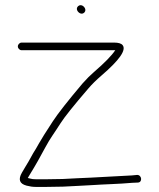

<svg xmlns="http://www.w3.org/2000/svg" viewBox="-20 -784 623 753"><path d="M65 -587H432C417.8 -565.7 389.9 -537.2 348.5 -501.5C334.2 -489.2 319.3 -474.3 304 -457C246.6 -389.1 207.6 -339.5 187 -308C159 -265.2 141.1 -236.6 133 -221.9C125 -207.3 117.3 -194.3 110 -183L92.5 -151.5C82.9 -134.3 74.8 -123.2 66 -107C50.5 -80.3 56.5 -63.3 84 -56C96.7 -52.7 108.3 -51 119 -51H164.5C184.8 -51 205.7 -51.3 227 -52L286 -55C304 -55.7 322.3 -56.7 341 -58C385.3 -61.2 449.3 -62.4 498 -67L520 -68C539.8 -68 536.7 -98 518 -98L497 -96C432.8 -93.1 351.8 -87.5 284 -85L226 -82C204.7 -81.3 184 -81 164 -81H120.5C111.5 -81 104.3 -81.8 99 -83.5C93.7 -85.2 90.3 -86 89 -86C90.3 -88.7 93.5 -94 98.5 -102C118.9 -134.6 139.2 -171.4 158 -206.5C178.1 -243.9 191.3 -259.2 217.4 -300.6C232.4 -324.3 268.7 -369.8 326.5 -437C340.8 -453.7 358 -470.6 378.1 -487.9C448.6 -548.4 476.2 -588.1 460.9 -607C455.5 -613.7 444.2 -617 427 -617H65C57.1 -617 50 -609.9 50 -602C50 -594.1 57.1 -587 65 -587ZM287.5 -736.5C304 -720 325.1 -740.7 309 -757.5C293.1 -774.1 270.7 -753.3 287.5 -736.5Z"/></svg>

Font: MewTooHand
Style: Regular
Weight: 400
Designer: Mew Too, Robert Jablonski
Version: Version 0.77